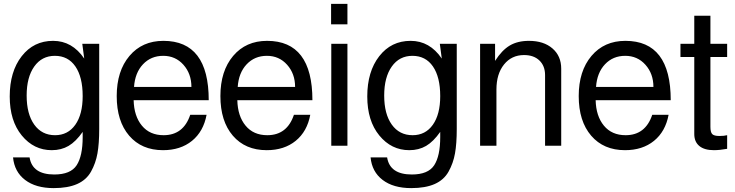

<svg xmlns="http://www.w3.org/2000/svg" viewBox="-20 -749 3778 987"><path d="M246 23Q154 23 92 -52.5Q30 -128 30 -253Q30 -381 91.5 -460Q153 -539 253 -539Q351 -539 413 -448L403 -524H490V-86Q490 -11 481 39.5Q472 90 448 133Q424 176 376.5 197Q329 218 256 218Q164 218 109 176Q54 134 47 60H132Q146 148 259 148Q343 148 374 100.5Q405 53 405 -44V-71Q370 -21 332.5 1Q295 23 246 23ZM262 -462Q195 -462 156 -407Q117 -352 117 -258Q117 -163 156 -108.5Q195 -54 263 -54Q329 -54 367 -107.5Q405 -161 405 -255Q405 -353 367.5 -407.5Q330 -462 262 -462Z M1053 -234H667Q669 -152 709.5 -103Q750 -54 821 -54Q923 -54 958 -159H1042Q1026 -73 967 -25Q908 23 818 23Q708 23 644 -51.5Q580 -126 580 -255Q580 -384 645.5 -461.5Q711 -539 820 -539Q1053 -539 1053 -234ZM669 -302H964Q964 -370 923 -416Q882 -462 819 -462Q756 -462 715 -418.5Q674 -375 669 -302Z M1586 -234H1200Q1202 -152 1242.5 -103Q1283 -54 1354 -54Q1456 -54 1491 -159H1575Q1559 -73 1500 -25Q1441 23 1351 23Q1241 23 1177 -51.5Q1113 -126 1113 -255Q1113 -384 1178.5 -461.5Q1244 -539 1353 -539Q1586 -539 1586 -234ZM1202 -302H1497Q1497 -370 1456 -416Q1415 -462 1352 -462Q1289 -462 1248 -418.5Q1207 -375 1202 -302Z M1766 -524V0H1683V-524ZM1766 -729V-624H1682V-729Z M2084 23Q1992 23 1930 -52.5Q1868 -128 1868 -253Q1868 -381 1929.5 -460Q1991 -539 2091 -539Q2189 -539 2251 -448L2241 -524H2328V-86Q2328 -11 2319 39.5Q2310 90 2286 133Q2262 176 2214.5 197Q2167 218 2094 218Q2002 218 1947 176Q1892 134 1885 60H1970Q1984 148 2097 148Q2181 148 2212 100.5Q2243 53 2243 -44V-71Q2208 -21 2170.5 1Q2133 23 2084 23ZM2100 -462Q2033 -462 1994 -407Q1955 -352 1955 -258Q1955 -163 1994 -108.5Q2033 -54 2101 -54Q2167 -54 2205 -107.5Q2243 -161 2243 -255Q2243 -353 2205.5 -407.5Q2168 -462 2100 -462Z M2448 -524H2525V-436Q2560 -491 2600.5 -515Q2641 -539 2699 -539Q2775 -539 2820 -500Q2865 -461 2865 -396V0H2782V-363Q2782 -410 2753 -438Q2724 -466 2674 -466Q2610 -466 2571 -417.5Q2532 -369 2532 -289V0H2448Z M3428 -234H3042Q3044 -152 3084.5 -103Q3125 -54 3196 -54Q3298 -54 3333 -159H3417Q3401 -73 3342 -25Q3283 23 3193 23Q3083 23 3019 -51.5Q2955 -126 2955 -255Q2955 -384 3020.5 -461.5Q3086 -539 3195 -539Q3428 -539 3428 -234ZM3044 -302H3339Q3339 -370 3298 -416Q3257 -462 3194 -462Q3131 -462 3090 -418.5Q3049 -375 3044 -302Z M3718 -524V-456H3632V-97Q3632 -69 3641.5 -59.5Q3651 -50 3678 -50Q3703 -50 3718 -54V16Q3679 23 3650 23Q3601 23 3575 1.5Q3549 -20 3549 -60V-456H3478V-524H3549V-668H3632V-524Z"/></svg>

Font: ColatingCofangSans
Style: Regular
Weight: 400
Foundry: GNU
Version: Version 412.227;June 27, 2022;FontCreator 11.0.0.2412 32-bit